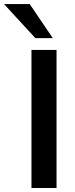

<svg xmlns="http://www.w3.org/2000/svg" viewBox="-82 -941 377 961"><path d="M75.5 0H201V-691.2H75.5ZM95.1 -750H182.4L66.7 -920.6H-61.8Z"/></svg>

Font: LL Pando Sans
Style: Bold
Weight: 700
Designer: Joshua Smith
Foundry: Joshua Smith
Version: Version 1.000;Glyphs 3.2.1 (3258)